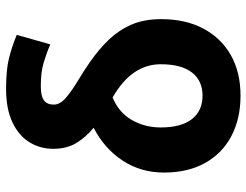

<svg xmlns="http://www.w3.org/2000/svg" viewBox="-112 -704 830 647"><g transform="rotate(-90 303.5 -381.0)"><path d="M304 14Q227 14 168.5 -16.5Q110 -47 77.5 -105Q45 -163 45 -244Q45 -322 85.5 -383.5Q126 -445 196 -481Q164 -507 144.5 -539.5Q125 -572 125 -617Q125 -661 147 -697Q169 -733 214 -754.5Q259 -776 327 -776Q390 -776 429 -766.5Q468 -757 509 -740L477 -627Q447 -640 415 -649.5Q383 -659 336 -659Q303 -659 288.5 -648.5Q274 -638 274 -615Q274 -594 297.5 -574Q321 -554 354.5 -534Q388 -514 418 -493Q461 -463 493 -429.5Q525 -396 543.5 -353.5Q562 -311 562 -253Q562 -171 530 -111Q498 -51 440.5 -18.5Q383 14 304 14ZM304 -114Q355 -114 382.5 -150Q410 -186 410 -255Q410 -353 298 -417Q247 -396 222 -352Q197 -308 197 -255Q197 -186 225 -150Q253 -114 304 -114Z"/></g></svg>

Font: Ubuntu Sans ExtraBold
Style: Regular
Weight: 800
Designer: Dalton Maag Ltd
Foundry: Dalton Maag Ltd
Version: Version 1.006; ttfautohint (v1.8.4.7-5d5b)